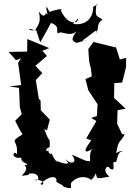

<svg xmlns="http://www.w3.org/2000/svg" viewBox="-20 -948 698 998"><path d="M329 -108C351 -91 297 -94 263 -121C305 -94 260 -101 248 -157C256 -136 217 -152 238 -180C226 -143 205 -175 238 -183C241 -241 238 -195 210 -278L224 -270L239 -326L192 -375L191 -425L182 -434L166 -532L200 -568L164 -606L224 -657L200 -684L236 -698L122 -745L121 -680L25 -678L63 -635L90 -645L74 -622L90 -506L29 -499L79 -491L83 -391L93 -355L59 -320L83 -273L97 -250C21 -201 76 -230 68 -146C54 -166 35 -136 70 -128C118 -129 60 -124 124 -93C79 -83 150 -94 93 -34C147 -40 125 -41 131 -45C195 -57 184 6 162 -14C222 -14 207 24 190 8C236 -36 272 -35 274 -11C264 2 307 9 311 23C370 41 340 19 351 1C377 -29 420 -39 459 -11C419 -18 461 5 477 -47C489 -21 470 -15 549 -30C506 -62 540 -97 550 -73C588 -47 558 -111 575 -106C595 -97 580 -155 620 -165C590 -143 632 -179 584 -152C597 -225 600 -200 628 -248L614 -252L589 -304L591 -375L633 -383L573 -439L574 -516L615 -519L635 -599L636 -647L603 -639L577 -721L582 -701L466 -730L439 -693L443 -633L451 -593V-608L457 -551L424 -537L439 -479L487 -406L484 -345L454 -335L481 -319L428 -228C475 -214 467 -197 460 -224C410 -165 413 -141 468 -179C433 -160 458 -100 443 -111C427 -106 383 -135 352 -143C389 -105 348 -84 319 -125ZM387 -853C384 -815 322 -825 295 -899C314 -896 306 -910 237 -886C225 -913 212 -931 228 -870C214 -901 221 -835 181 -889C202 -814 156 -802 166 -788C114 -811 123 -781 173 -793L167 -795L189 -728C238 -813 218 -781 245 -829C299 -808 265 -786 283 -774C297 -793 338 -752 378 -785C343 -740 358 -733 379 -725C452 -748 430 -730 408 -737C461 -773 494 -811 479 -772C497 -803 479 -825 513 -846C480 -870 473 -854 481 -926L490 -928L464 -912C466 -852 422 -813 360 -824Z"/></svg>

Font: Asimov Aggro
Style: Medium
Weight: 500
Designer: Google
Version: Version 2.000980; 2014